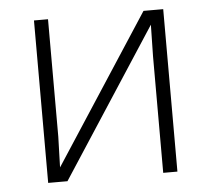

<svg xmlns="http://www.w3.org/2000/svg" viewBox="-44 -578 687 625"><g transform="rotate(-5 300.0 -265.5)"><path d="M134.8 -530.8V-147L131.8 -46.9L446.8 -530.8H511.2V0H464.8V-381.3L466.8 -483.9L151.9 0H88.9V-530.8Z"/></g></svg>

Font: Zoram GWebM Light
Style: Regular
Weight: 300
Foundry: Ascender Corporation
Version: Version 1.000